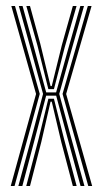

<svg xmlns="http://www.w3.org/2000/svg" viewBox="-20 -620 343 640"><path d="M41.2 0 88.2 -173.5 123.5 -307 83 -455.2 42.8 -600H55.2L93.2 -462.2L134 -312H167L206.8 -455.2L247.8 -600H260L217 -448.5L177.5 -307L213.8 -173L261.5 0H248.5L204 -164L167.2 -301.2H133.8L98 -164.2L54.5 0ZM15.8 0 100.2 -306.8 17.8 -600H30L112.5 -307L28.5 0ZM274.2 0 188.5 -307 272.8 -600H285.2L200.5 -306.8L287.2 0ZM141.2 -322.8 104.8 -468.2 67.8 -600H80L114.2 -474.5L148.5 -333.2H152.5L186.2 -469.8L222.8 -600H235.2L195.8 -462.5L159.8 -322.8ZM67.5 0 108.2 -155.5 141.2 -290.8H159.8L193.8 -155.8L235.5 0H222.8L184.2 -146.8L152.5 -281.2H148.5L117.8 -147.2L80 0Z"/></svg>

Font: Big Shoulders Inline Text Light
Style: Regular
Weight: 300
Designer: Patric King
Foundry: XO Type Co
Version: Version 1.000